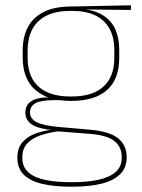

<svg xmlns="http://www.w3.org/2000/svg" viewBox="-20 -518 534 723"><path d="M248 -138Q160 -138 112.8 -179.5Q65.5 -221 65.5 -302V-329Q65.5 -376.5 83.5 -413Q101.5 -449.5 140.8 -471Q180 -492.5 243.5 -493.5L473 -498V-480.5L286 -482.5L285.5 -485Q340 -479.5 371.2 -458.2Q402.5 -437 415.8 -404Q429 -371 429 -330V-300.5Q429 -219.5 383 -178.8Q337 -138 248 -138ZM245.5 168H254Q308 168 349.5 159.2Q391 150.5 414.8 130.2Q438.5 110 438.5 75.5V73.5Q438.5 35.5 410.8 13.2Q383 -9 318 -14L190.5 -24L207 -24.5Q165 -19.5 132.8 -8.5Q100.5 2.5 82.2 22.5Q64 42.5 64 74V75.5Q64 111 87.2 131.2Q110.5 151.5 151.5 159.8Q192.5 168 245.5 168ZM254 185H245.5Q186.5 185 141.5 175Q96.5 165 71 141.2Q45.5 117.5 45.5 76.5V74.5Q45.5 39 65 17Q84.5 -5 116.5 -16.2Q148.5 -27.5 186 -30.5L185 -27.5Q127 -32 101.2 -48.5Q75.5 -65 75.5 -93.5V-94Q75.5 -112 84.5 -124.8Q93.5 -137.5 113.8 -144.5Q134 -151.5 166.5 -151.5V-158L222 -141H183.5Q132.5 -140.5 112.8 -129Q93 -117.5 93 -95V-94.5Q93 -71 118 -58Q143 -45 205 -39.5L320.5 -29.5Q393.5 -23 425.2 3.2Q457 29.5 457 72.5V74.5Q457 115 431.2 139.2Q405.5 163.5 359.8 174.2Q314 185 254 185ZM248 -154.5Q301.5 -154.5 337.5 -171Q373.5 -187.5 392 -220.2Q410.5 -253 410.5 -300.5V-330Q410.5 -376.5 392.5 -409.5Q374.5 -442.5 339.2 -459.8Q304 -477 252 -477H247Q189 -477 153 -458Q117 -439 100.5 -405.5Q84 -372 84 -329V-302Q84 -253.5 102.2 -220.8Q120.5 -188 157 -171.2Q193.5 -154.5 248 -154.5Z"/></svg>

Font: Anek Kannada Medium Thin
Style: Regular
Weight: 250
Version: Version 1.003